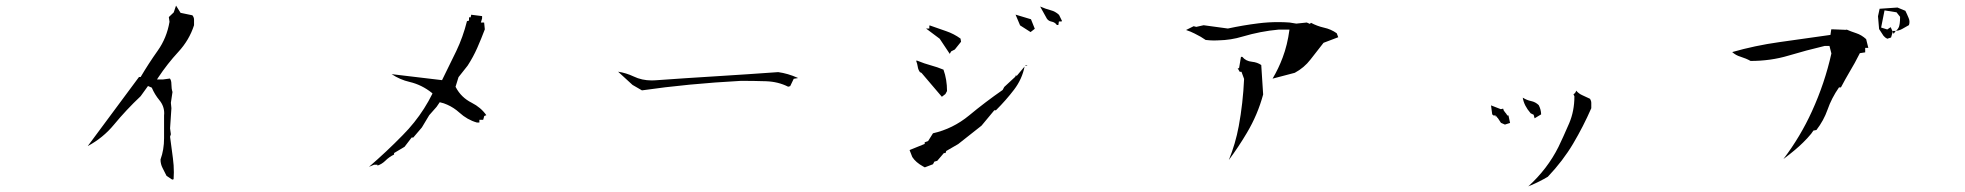

<svg xmlns="http://www.w3.org/2000/svg" viewBox="-20 -713 7040 688"><path d="M603 -95.7Q603 -121.1 599.6 -146L589.4 -223.1L592.3 -231.9L589.4 -252.9L594.2 -325.2L592.3 -344.7L598.1 -383.3Q594.2 -395.5 594.2 -411.1Q594.2 -419.4 592.5 -424.3Q590.8 -429.2 588.9 -431.6L563.5 -428.2H542.5L546.9 -435.1Q579.6 -484.4 618.9 -526.9Q658.2 -569.3 675.3 -622.6V-642.6Q675.3 -650.9 669.4 -658.2L627 -667L610.8 -692.9L602.5 -668.5L585 -651.9L587.4 -634.8Q577.6 -577.1 545.2 -531.5Q512.7 -485.8 483.9 -437H478L294.4 -189.5Q349.6 -219.2 388.2 -266.1Q432.1 -319.3 483.9 -368.2L510.3 -404.8L523.9 -398.9Q534.2 -374.5 551.3 -353.8Q568.4 -333 568.4 -307.1Q568.4 -302.7 567.9 -298.8V-217.8Q567.9 -176.3 555.2 -141.6Q555.2 -125 562.5 -111.1Q569.8 -97.2 576.7 -83L597.2 -69.3L602.1 -70.8Q603 -83 603 -95.7Z M1320.3 -122.6H1332.5V-119.6Q1347.7 -124.5 1359.9 -136.2Q1374.5 -150.9 1392.1 -159.2V-164.6L1429.7 -187L1455.1 -220.2H1457H1460.9L1491.7 -256.3L1518.1 -300.3L1544.4 -330.1L1555.7 -346.7Q1571.3 -343.3 1582.5 -337.9Q1606 -327.6 1626 -309.6Q1654.3 -283.7 1689 -273.9H1697.8V-283.7H1711.4L1715.3 -297.4L1722.7 -300.3Q1703.1 -328.1 1670.4 -344.7Q1632.3 -363.8 1613.3 -400.4L1612.3 -401.9L1623 -436.5L1655.8 -478Q1675.8 -508.8 1690.2 -541.5Q1704.6 -574.2 1717.3 -607.9L1714.8 -632.3H1703.1L1707.5 -647V-655.3L1668.5 -660.2L1666.5 -650.9H1660.6V-639.2L1653.3 -637.2Q1639.2 -580.6 1615 -530Q1590.8 -479.5 1564 -425.8L1383.3 -447.3Q1413.6 -427.2 1447.8 -419.4Q1491.2 -409.2 1527.3 -380.4L1529.8 -377.9Q1502 -321.8 1463.9 -274.4Q1444.8 -250.5 1422.9 -228.5Q1365.2 -169.4 1302.2 -115.2Z M2280.3 -389.2Q2445.3 -413.1 2635.7 -423.3Q2680.7 -423.3 2724.6 -421.9Q2768.6 -420.4 2804.2 -402.3L2811.5 -404.3L2824.2 -430.7L2838.9 -433.1L2838.4 -434.1Q2803.7 -449.7 2768.6 -454.6Q2660.2 -446.8 2548.6 -439.9Q2437 -433.1 2328.6 -425.3Q2321.8 -424.8 2315.4 -424.8Q2279.8 -424.8 2250.5 -439Q2223.6 -451.7 2194.8 -456.1L2246.6 -408.7Z M3364.3 -164.6H3368.2L3370.6 -171.9L3413.6 -196.8L3497.1 -262.7L3543 -317.9H3544.9H3548.8Q3585 -354 3613.8 -391.8Q3642.6 -429.7 3651.4 -474.6L3624 -441.9H3622.1H3618.7V-438.5L3578.6 -401.4L3572.8 -390.6Q3510.3 -347.2 3452.6 -299.3Q3394.5 -251.5 3323.2 -235.4L3305.7 -207.5L3293.5 -203.1V-200.2V-197.3L3239.3 -175.3L3249 -150.4Q3261.2 -131.3 3287.6 -116.7Q3291 -114.7 3293.9 -113.3L3323.2 -124.5L3328.1 -133.8L3338.4 -136.7L3362.3 -164.6ZM3653.3 -477.1H3660.2L3661.1 -479H3654.8ZM3276.4 -454.6 3282.2 -451.7 3355 -366.2 3367.7 -376 3373.5 -386.7Q3373.5 -428.2 3360.8 -463.4Q3338.4 -472.7 3315.7 -478.8Q3293 -484.9 3266.6 -495.6H3262.7Q3267.1 -484.4 3268.6 -473.9Q3270 -463.4 3276.4 -454.6ZM3310.1 -621.6V-610.8H3305.7H3298.3L3347.2 -574.2L3383.3 -520L3388.2 -528.8L3401.4 -535.6L3423.8 -563.5L3421.9 -574.7Q3398.4 -591.8 3370.6 -601.3Q3342.8 -610.8 3312.5 -621.6ZM3635.3 -622.1 3672.9 -598.1 3688 -609.9 3674.3 -644 3619.1 -660.6ZM3774.4 -636.2H3783.7L3785.6 -637.7L3774.9 -659.7Q3762.2 -671.9 3744.4 -676.5Q3726.6 -681.2 3709 -689H3707.5L3731.4 -646Q3737.3 -637.7 3747.6 -635.7Q3760.3 -633.3 3767.1 -623.5H3772.5Z M4419.9 -468.3H4415L4422.4 -455.6H4428.7L4438 -430.2Q4434.1 -343.3 4418.9 -261.2Q4407.2 -197.8 4383.3 -139.6Q4418.5 -187 4448.2 -237.3Q4486.8 -302.2 4506.3 -374.5L4499.5 -480Q4485.4 -489.7 4466.3 -491.7Q4444.3 -493.7 4431.6 -509.3H4426.8ZM4300.3 -569.8Q4318.4 -567.9 4329.8 -567.9Q4341.3 -567.9 4346.2 -568.4Q4391.1 -569.3 4432.6 -582Q4497.1 -601.1 4561.5 -606.9H4600.6Q4593.3 -551.8 4576.2 -506.8Q4561.5 -467.3 4540 -431.2L4619.6 -452.1Q4653.3 -470.2 4676 -499.8Q4698.7 -529.3 4722.7 -559.6L4775.4 -579.6L4770 -593.8Q4749.5 -608.4 4724.6 -613.8Q4699.2 -619.6 4677.7 -631.3L4673.8 -627.4L4662.6 -632.3L4625 -628.4L4601.1 -632.3Q4580.6 -633.8 4560.1 -633.8Q4523.9 -633.8 4489.3 -629.4Q4434.6 -622.6 4379.9 -610.8L4293 -622.6L4266.6 -616.7L4257.3 -619.1L4230 -605.5Q4246.6 -600.1 4260.7 -592.8Q4284.7 -581.1 4300.3 -569.8Z M5627.9 -388.2Q5626.5 -380.4 5618.2 -375L5621.6 -368.2V-367.2Q5621.6 -315.4 5603 -271.5Q5580.6 -219.7 5564.5 -186.5Q5524.9 -107.4 5456.1 -44.9Q5460.4 -47.4 5465.3 -48.8Q5497.6 -62.5 5526.4 -79.6Q5580.6 -136.7 5617.2 -198.5Q5653.8 -260.3 5682.1 -325.2V-344.2Q5682.1 -351.6 5677.7 -358.9Q5664.6 -365.2 5649.4 -372.1Q5637.2 -377.4 5627.9 -388.2ZM5331.5 -299.3H5339.4V-295.4H5344.2V-291.5H5346.2L5358.4 -272.9L5372.6 -266.6L5391.1 -272.5L5385.3 -299.3H5381.3Q5377.4 -306.2 5372.6 -311.3Q5367.7 -316.4 5366.2 -323.7L5357.9 -321.8L5322.8 -335.4L5327.1 -303.2ZM5464.8 -307.1 5475.6 -301.8 5479 -289.1 5502.4 -303.2Q5502 -320.8 5493.7 -336.4Q5481.9 -347.7 5466.6 -350.8Q5451.2 -354 5437 -362.8H5436.5Q5439 -348.1 5445.8 -334.7Q5452.6 -321.3 5464.8 -307.1Z M6518.1 -548.3H6535.6L6542.5 -521.5Q6519 -415.5 6472.7 -314Q6431.6 -223.6 6370.6 -143.1Q6416 -177.2 6440.9 -202.1Q6456.1 -216.8 6470.2 -233.9L6478 -245.1L6488.8 -247.1Q6515.1 -281.2 6528.8 -320.3Q6543 -361.3 6569.8 -399.9H6576.7Q6592.8 -430.2 6605.5 -451.7Q6627 -487.3 6644.5 -522.5L6663.6 -525.4V-541.5H6674.8L6667 -572.8Q6650.4 -587.9 6631.6 -594Q6612.8 -600.1 6596.2 -607.4V-606L6548.8 -607.9H6542L6539.1 -587.9L6355.5 -562Q6268.6 -549.8 6187 -526.4Q6200.2 -514.6 6216.8 -509.8Q6237.3 -503.4 6252.9 -494.6Q6325.2 -494.6 6388.7 -513.7Q6452.1 -532.7 6518.1 -548.3ZM6766.6 -602.1Q6783.2 -602.1 6795.4 -608.9Q6807.6 -615.7 6820.3 -623Q6822.3 -628.4 6822.3 -635Q6822.3 -641.6 6819.3 -648.4Q6813.5 -662.6 6807.6 -674.3L6779.3 -686L6715.3 -681.6L6709.5 -654.8L6713.4 -608.9Q6719.7 -599.6 6723.6 -593.3Q6727.5 -586.9 6729 -585Q6734.4 -578.1 6742.7 -574.2L6756.3 -578.6L6763.2 -602.1ZM6788.6 -651.4Q6788.6 -638.2 6787.4 -629.6Q6786.1 -621.1 6784.7 -617.2Q6781.2 -607.9 6772.5 -601.6L6765.6 -591.8L6754.9 -615.7L6742.7 -607.4L6720.7 -614.3L6732.9 -675.8L6775.9 -668.9L6788.6 -652.8Z"/></svg>

Font: Bakudai
Style: Light
Weight: 300
Version: Version 1.48